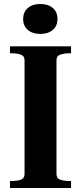

<svg xmlns="http://www.w3.org/2000/svg" viewBox="-20 -942 406 962"><path d="M103 -70V-640Q103 -662 84 -668.5Q65 -675 38 -675H30V-710H336V-675H328Q302 -675 282.5 -668.5Q263 -662 263 -640V-70Q263 -48 282.5 -41.5Q302 -35 328 -35H336V0H30V-35H38Q65 -35 84 -41.5Q103 -48 103 -70ZM182 -772Q143 -772 119.5 -792Q96 -812 96 -847Q96 -882 119.5 -902Q143 -922 182 -922Q221 -922 244.5 -902Q268 -882 268 -847Q268 -812 244.5 -792Q221 -772 182 -772Z"/></svg>

Font: Roboto Serif 144pt SemiBold
Style: Regular
Weight: 600
Version: Version 1.008